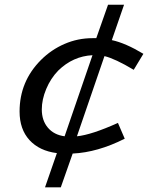

<svg xmlns="http://www.w3.org/2000/svg" viewBox="-20 -652 654 814"><path d="M170.9 142.1 221.2 -2.9Q147 -12.2 105 -58.1Q63 -104 63 -179.2Q63 -307.1 153.8 -397.9Q197.3 -441.4 253.7 -465.8Q310.1 -490.2 372.1 -490.2H388.2L438 -631.8H505.9L454.1 -481.9Q511.7 -469.7 587.9 -423.8L546.9 -356Q467.8 -403.3 422.9 -414.1L306.2 -74.2Q367.2 -80.1 480 -130.9L508.8 -64Q393.6 -5.9 288.1 -1L237.8 142.1ZM157.2 -188Q157.2 -141.1 183.1 -110.6Q209 -80.1 253.9 -74.2L372.1 -418Q289.1 -413.6 227.1 -353Q194.8 -319.8 176 -274.9Q157.2 -230 157.2 -188Z"/></svg>

Font: IntelOne Mono
Style: Italic
Weight: 400
Italic angle: -16°
Designer: Fred Shallcrass
Foundry: Frere-Jones Type LLC
Version: Version 1.200;hotconv 1.1.0;makeotfexe 2.6.0;FJTRelease1.2